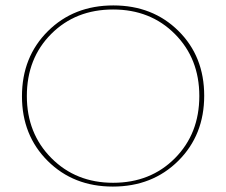

<svg xmlns="http://www.w3.org/2000/svg" viewBox="-20 -683 834 708"><path d="M396 5Q251 5 156 -89.5Q61 -184 61 -328Q61 -473 156.5 -568Q252 -663 398 -663Q543 -663 638 -569Q733 -475 733 -330Q733 -185 637.5 -90Q542 5 396 5ZM397 -9Q535 -9 625 -99.5Q715 -190 715 -329Q715 -467 625 -557.5Q535 -648 397 -648Q259 -648 169 -558Q79 -468 79 -329Q79 -191 169.5 -100Q260 -9 397 -9Z"/></svg>

Font: EauTestSC Thin
Style: Regular
Weight: 250
Designer: Christian Thalmann (Catharsis Fonts)
Version: Version 0.001;PS 000.001;hotconv 1.0.88;makeotf.lib2.5.64775